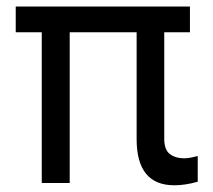

<svg xmlns="http://www.w3.org/2000/svg" viewBox="-20 -550 641 577"><path d="M550.8 -453.1H473.6V-132.8Q473.6 -99.6 490.7 -86.9Q507.8 -74.2 533.2 -74.2Q543.5 -74.2 555.2 -76.7Q566.9 -79.1 574.2 -81.1V-3.9Q536.6 6.8 503.9 6.8Q390.6 6.8 390.6 -131.8V-453.1H189.5V0H105.5V-453.1H27.3V-530.3H550.8Z"/></svg>

Font: WEMIX Pretendard
Style: Regular
Weight: 400
Designer: Base glyphs from Inter by Rasmus Andersson; Hangeul glyphs from Noto Sans CJK(Source Han Sans) by Jang Soo-young and Kan
Foundry: Kil Hyung-jin
Version: Version 1.000